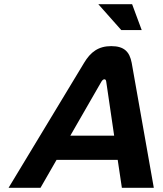

<svg xmlns="http://www.w3.org/2000/svg" viewBox="-20 -900 779 920"><path d="M383 -599 21 0H174L251 -134H544L564 0H717L611 -599C601 -651 576 -679 513 -679C452 -679 414 -651 383 -599ZM317 -250 466 -509C471 -517 476 -520 480 -520C484 -520 488 -518 489 -509L527 -250ZM451 -880 561 -756H659L613 -880Z"/></svg>

Font: LT Wave Text Bold Italic
Style: Regular
Weight: 700
Designer: Daniel Lyons
Version: Version 2.5 (Glyphs App)